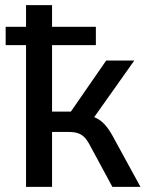

<svg xmlns="http://www.w3.org/2000/svg" viewBox="-20 -725 571 745"><path d="M81 0V-550H2V-621H81V-705H182V-621H352V-550H182V-292H255L392 -490H501L331 -250L314 -278Q342 -274 360 -263.5Q378 -253 393.5 -233.5Q409 -214 426 -181L525 0H416L335 -150Q323 -174 312 -187.5Q301 -201 285.5 -207Q270 -213 247 -213H182V0Z"/></svg>

Font: Nunito Sans 10pt SemiCondensed SemiBold
Style: Regular
Weight: 600
Width: 4
Designer: Vernon Adams
Foundry: Vernon Adams
Version: Version 3.101;gftools[0.9.27]